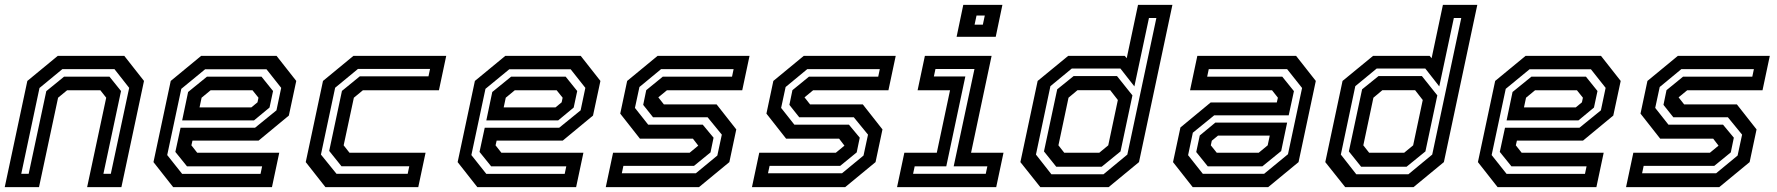

<svg xmlns="http://www.w3.org/2000/svg" viewBox="-22 -770 7310 790"><path d="M-2.5 0 90.5 -437 215.5 -540H489.5L570.5 -437L477.5 0H336.5L415 -368L391 -398.5H254L217 -368L138.5 0ZM65.5 -55H96L168.5 -395L241.5 -454.5H428.5L476 -395.5L403.5 -55H434L509.5 -408.5L449 -485.5H234.5L140.5 -408Z M1116 -540 1197 -437 1166.5 -294.5 1042 -191.5H770L765.5 -172L789.5 -141.5H1127L1097 0H690.5L609.5 -103L680.5 -437L805.5 -540ZM1054 -454.5 1101.5 -395.5 1087 -327.5 1023 -274.5H727.5L752 -391.5L829.5 -454.5ZM1074.5 -485H822L724 -404.5L666 -132L727.5 -54.5H1050L1056.5 -85.5H747.5L699.5 -145L721 -244.5H1027.5L1115.5 -316L1135 -408.5ZM1017 -398.5H844.5L807.5 -368L799 -328H1012L1037.5 -349L1041.5 -368Z M1317 0 1236 -103 1307 -437 1432 -540H1814L1784 -398.5H1471L1434 -368L1392 -172L1416 -141.5H1729L1699 0ZM1362.5 -55H1655.5L1662 -86H1383L1332.5 -149L1385 -396L1458.5 -456H1741L1747.5 -486.5H1451L1357 -409L1298.5 -134Z M2367.5 -540 2448.5 -437 2418 -294.5 2293.5 -191.5H2021.5L2017 -172L2041 -141.5H2378.5L2348.5 0H1942L1861 -103L1932 -437L2057 -540ZM2305.5 -454.5 2353 -395.5 2338.5 -327.5 2274.5 -274.5H1979L2003.5 -391.5L2081 -454.5ZM2326 -485H2073.5L1975.5 -404.5L1917.5 -132L1979 -54.5H2301.5L2308 -85.5H1999L1951 -145L1972.5 -244.5H2279L2367 -316L2386.5 -408.5ZM2268.5 -398.5H2096L2059 -368L2050.5 -328H2263.5L2289 -349L2293 -368Z M2470.5 0 2500.5 -141.5H2815.5L2852.5 -172L2852 -169.5L2829 -199.5H2611L2530 -302.5L2558.5 -437L2683.5 -540H3062L3032 -398.5H2722L2685 -368L2685.5 -371L2709.5 -340.5H2926.5L3007.5 -237.5L2979 -103L2854 0ZM2536.5 -57H2841L2929.5 -130L2948 -216L2889.5 -287.5H2665L2624.5 -338.5L2637 -399L2705 -454.5H2990L2996.5 -485.5H2698L2609 -412L2590.5 -326L2645 -257H2869.5L2914 -203.5L2901.5 -143L2833.5 -87.5H2543Z M3072 0 3102 -141.5H3417L3454 -172L3453.5 -169.5L3430.5 -199.5H3212.5L3131.5 -302.5L3160 -437L3285 -540H3663.5L3633.5 -398.5H3323.5L3286.5 -368L3287 -371L3311 -340.5H3528L3609 -237.5L3580.5 -103L3455.5 0ZM3138 -57H3442.5L3531 -130L3549.5 -216L3491 -287.5H3266.5L3226 -338.5L3238.5 -399L3306.5 -454.5H3591.5L3598 -485.5H3299.5L3210.5 -412L3192 -326L3246.5 -257H3471L3515.5 -203.5L3503 -143L3435 -87.5H3144.5Z M3914 -618.5 3941.5 -750H4102.5L4075 -618.5ZM3988 -668.5H4022L4030 -706H3996ZM3669 0 3699 -141.5H3832.5L3887 -398.5H3753.5L3783.5 -540H4058L3973.5 -141.5H4107L4077 0ZM3735 -55H4034L4040.5 -85.5H3902L3987.5 -486H3827L3820.5 -455.5H3950L3871.5 -85.5H3741.5Z M4539.5 0H4258.5L4176.5 -103L4247.5 -437L4373 -540H4606L4614 -530.5L4660.5 -750H4802L4664.5 -103ZM4511 -84H4324L4273.5 -147L4328 -402.5L4395.5 -457H4574L4637.5 -377.5L4588.5 -147ZM4501 -141.5 4538 -172 4577.5 -358.5 4546 -399H4411.5L4374.5 -368L4333 -172L4357 -141.5ZM4518.5 -53 4616.5 -134 4736 -696H4705.5L4645.5 -414.5L4588 -488H4388L4300 -415.5L4240.5 -134L4304 -53Z M4885.5 0 4804.5 -103 4835 -245.5 4959.5 -348.5H5231.5L5236 -368L5212 -398.5H4874.5L4904.5 -540H5311L5392 -437L5321 -103L5196 0ZM4947.5 -85.5 4900 -144.5 4914.5 -212.5 4978.5 -265.5H5274L5249.5 -148.5L5172 -85.5ZM4927 -55H5179.5L5277.5 -135.5L5335.5 -408L5274 -485.5H4951.5L4945 -454.5H5254L5302 -395L5280.5 -295.5H4974L4886 -224L4866.5 -131.5ZM4984.5 -141.5H5157L5194 -172L5202.5 -212H4989.5L4964 -191L4960 -172Z M5794 0H5513L5431 -103L5502 -437L5627.5 -540H5860.5L5868.5 -530.5L5915 -750H6056.5L5919 -103ZM5765.5 -84H5578.5L5528 -147L5582.5 -402.5L5650 -457H5828.5L5892 -377.5L5843 -147ZM5755.5 -141.5 5792.5 -172 5832 -358.5 5800.5 -399H5666L5629 -368L5587.5 -172L5611.5 -141.5ZM5773 -53 5871 -134 5990.5 -696H5960L5900 -414.5L5842.5 -488H5642.5L5554.5 -415.5L5495 -134L5558.5 -53Z M6565.5 -540 6646.5 -437 6616 -294.5 6491.5 -191.5H6219.5L6215 -172L6239 -141.5H6576.5L6546.5 0H6140L6059 -103L6130 -437L6255 -540ZM6503.5 -454.5 6551 -395.5 6536.5 -327.5 6472.5 -274.5H6177L6201.5 -391.5L6279 -454.5ZM6524 -485H6271.5L6173.5 -404.5L6115.5 -132L6177 -54.5H6499.5L6506 -85.5H6197L6149 -145L6170.5 -244.5H6477L6565 -316L6584.5 -408.5ZM6466.5 -398.5H6294L6257 -368L6248.5 -328H6461.5L6487 -349L6491 -368Z M6668.5 0 6698.5 -141.5H7013.5L7050.5 -172L7050 -169.5L7027 -199.5H6809L6728 -302.5L6756.5 -437L6881.5 -540H7260L7230 -398.5H6920L6883 -368L6883.5 -371L6907.5 -340.5H7124.5L7205.5 -237.5L7177 -103L7052 0ZM6734.5 -57H7039L7127.5 -130L7146 -216L7087.5 -287.5H6863L6822.5 -338.5L6835 -399L6903 -454.5H7188L7194.5 -485.5H6896L6807 -412L6788.5 -326L6843 -257H7067.5L7112 -203.5L7099.5 -143L7031.5 -87.5H6741Z"/></svg>

Font: Tourney Thin SemiBold
Style: Italic
Weight: 600
Italic angle: -12°
Version: Version 1.015